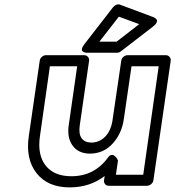

<svg xmlns="http://www.w3.org/2000/svg" viewBox="-20 -813 790 866"><path d="M109.9 -199.2 159.2 -539.1Q160.6 -549.8 169.2 -556.9Q177.7 -564 187 -564H359.9Q370.6 -564 377 -555.9Q383.3 -547.9 381.8 -539.1L339.8 -248Q334 -208.5 348.4 -189.2Q362.8 -169.9 393.1 -169.9Q430.2 -170.9 455.8 -198.2Q481.4 -225.6 487.8 -272.9L526.9 -539.1Q528.3 -549.8 537.1 -556.9Q545.9 -564 555.2 -564H728Q738.8 -564 745.1 -555.9Q751.5 -547.9 750 -539.1L671.9 0Q670.4 10.7 661.4 17.8Q652.3 24.9 643.1 24.9H470.2Q459.5 24.9 453.6 17.1Q447.8 9.3 449.2 0L452.1 -19Q385.3 32.2 293.9 32.2Q195.8 32.2 145.3 -31.5Q94.7 -95.2 109.9 -199.2ZM160.2 -199.2Q147.9 -114.3 186 -66.2Q224.1 -18.1 301.8 -18.1Q405.3 -18.1 466.8 -102.1Q473.6 -111.8 481 -113.8Q488.3 -115.7 493.7 -112.1Q499 -108.4 503.4 -103.3Q507.8 -98.1 509.8 -93.8L512.2 -88.9L502.9 -24.9H626L695.8 -514.2H573.2L538.1 -272.9Q528.3 -209 487.5 -164.8Q446.8 -120.6 386.2 -120.1Q334 -120.1 307.9 -155.8Q281.7 -191.4 290 -248L328.1 -514.2H205.1ZM359.9 -612.8 490.2 -780.8Q496.1 -788.1 504.9 -791.5Q513.7 -794.9 521 -792L668.9 -736.8Q670.4 -736.3 673.1 -735.4Q675.8 -734.4 680.9 -730.5Q686 -726.6 687.7 -722.2Q689.5 -717.8 685.8 -710.2Q682.1 -702.6 670.9 -693.8L524.9 -581.1Q517.6 -575.2 507.8 -575.2H376Q376 -575.7 371.3 -575.2Q366.7 -574.7 361.6 -576.7Q356.4 -578.6 352.3 -581.8Q348.1 -585 349.6 -593Q351.1 -601.1 359.9 -612.8ZM428.2 -625H505.9L607.9 -704.1L516.1 -737.8Z"/></svg>

Font: Trueno Bold Outline
Style: Italic
Weight: 700
Width: 6
Designer: Julieta Ulanovsky
Foundry: Julieta Ulanovsky
Version: Version 3.001b | FøM Fix